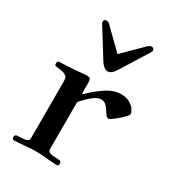

<svg xmlns="http://www.w3.org/2000/svg" viewBox="-184 -869 892 982"><g transform="rotate(30 262.0 -378.0)"><path d="M140 -746Q140 -762 157 -762Q163 -762 168.5 -758Q174 -754 181 -747L288 -642H290L396 -747Q411 -762 421 -762Q437 -762 437 -746Q437 -741 433 -735L334 -576Q321 -555 310 -547Q299 -539 289 -539Q279 -539 267.5 -547Q256 -555 243 -576L144 -735Q140 -741 140 -746ZM40 -8Q40 -23 54 -23L96 -26Q106 -27 113.5 -31.5Q121 -36 121 -50V-383Q121 -399 117 -406.5Q113 -414 104 -418Q95 -423 81.5 -425Q68 -427 57 -428Q49 -429 44.5 -430.5Q40 -432 40 -442Q40 -451 43 -454.5Q46 -458 56 -458Q67 -458 92 -459.5Q117 -461 136 -462Q160 -464 179.5 -466Q199 -468 211 -468Q227 -468 230 -459.5Q233 -451 233 -440V-377L237 -374Q275 -412 320 -442.5Q365 -473 408 -473Q440 -473 460.5 -461Q481 -449 491 -433.5Q501 -418 501 -409Q501 -403 490.5 -392Q480 -381 466 -368Q450 -354 435 -343Q420 -332 413 -332Q405 -332 400 -338Q395 -344 388 -355Q378 -372 365 -385.5Q352 -399 333 -399Q312 -399 285.5 -377.5Q259 -356 233 -325V-50Q233 -36 241 -31.5Q249 -27 259 -26L301 -23Q314 -23 314 -8Q314 6 304 6Q294 6 276.5 4.5Q259 3 244 2Q227 0 209 -1Q191 -2 177 -2Q163 -2 145 -1Q127 0 110 2Q95 3 77.5 4.5Q60 6 50 6Q40 6 40 -8Z"/></g></svg>

Font: Monomakh
Style: Regular
Weight: 400
Version: Version 1.200; ttfautohint (v1.8.4.7-5d5b)